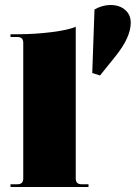

<svg xmlns="http://www.w3.org/2000/svg" viewBox="-20 -748 543 768"><path d="M380 -446 349 -456 358 -710Q389 -728 422 -728Q458 -728 480.5 -708.5Q503 -689 503 -657Q503 -599 442 -523ZM22 0V-11H50Q73 -11 73 -34V-577Q73 -600 50 -600H22V-611H50Q119 -611 186.5 -619.5Q254 -628 283 -641V-34Q283 -11 306 -11H334V0Z"/></svg>

Font: Arapey Black-Display
Style: Regular
Weight: 900
Designer: Eduardo Rodriguez Tunni
Foundry: Eduardo Rodriguez Tunni
Version: Version 4.000